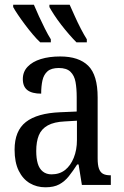

<svg xmlns="http://www.w3.org/2000/svg" viewBox="-20 -786 527 816"><path d="M173 10Q136 10 106.5 -7.5Q77 -25 59.5 -60.5Q42 -96 42 -150Q42 -230 90 -267.5Q138 -305 236 -309L306 -312V-373Q306 -410 301 -437.5Q296 -465 279.5 -481Q263 -497 230 -497Q198 -497 182 -483Q166 -469 160.5 -444.5Q155 -420 155 -388Q116 -388 96.5 -403Q77 -418 77 -450Q77 -481 97.5 -502.5Q118 -524 153.5 -535Q189 -546 236 -546Q315 -546 355 -506.5Q395 -467 395 -372V-113Q395 -85 400.5 -69.5Q406 -54 417.5 -47.5Q429 -41 449 -41H451V0H328L314 -87H308Q290 -59 272.5 -37Q255 -15 232 -2.5Q209 10 173 10ZM199 -45Q233 -45 256.5 -63.5Q280 -82 293.5 -115.5Q307 -149 307 -191V-273L256 -270Q210 -268 183 -253Q156 -238 145 -211Q134 -184 134 -144Q134 -113 140.5 -91Q147 -69 162 -57Q177 -45 199 -45ZM305 -606Q291 -620 274 -639.5Q257 -659 240 -681Q223 -703 210 -723Q197 -743 190 -756V-766H276Q286 -744 298 -717Q310 -690 323.5 -664Q337 -638 349 -619V-606ZM151 -606Q136 -620 119.5 -639.5Q103 -659 86.5 -681Q70 -703 56.5 -723Q43 -743 36 -756V-766H124Q133 -744 145.5 -717Q158 -690 171 -664Q184 -638 196 -619V-606Z"/></svg>

Font: Noto Serif Condensed
Style: Regular
Weight: 400
Width: 3
Designer: Monotype Design Team
Foundry: Monotype Imaging Inc.
Version: Version 2.015